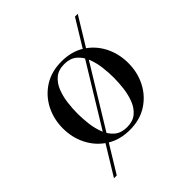

<svg xmlns="http://www.w3.org/2000/svg" viewBox="-194 -703 950 950"><g transform="rotate(-45 280.5 -228.0)"><path d="M56 123 485 -579H504.5L75.5 123ZM281 10Q210.5 10 159 -23Q107.5 -56 79.5 -110.5Q51.5 -165 51.5 -230Q51.5 -295 79.5 -349.5Q107.5 -404 159 -436.8Q210.5 -469.5 281 -469.5Q351.5 -469.5 402.8 -436.8Q454 -404 481.8 -349.5Q509.5 -295 509.5 -230Q509.5 -165 481.8 -110.5Q454 -56 402.8 -23Q351.5 10 281 10ZM281 -9.5Q321.5 -9.5 346.5 -30.2Q371.5 -51 384.8 -84.5Q398 -118 402.8 -156.5Q407.5 -195 407.5 -230Q407.5 -265.5 402.8 -303.8Q398 -342 384.8 -375.5Q371.5 -409 346.5 -429.8Q321.5 -450.5 281 -450.5Q240.5 -450.5 215.5 -429.8Q190.5 -409 177.2 -375.5Q164 -342 159.2 -303.8Q154.5 -265.5 154.5 -230Q154.5 -195 159.2 -156.5Q164 -118 177.2 -84.5Q190.5 -51 215.5 -30.2Q240.5 -9.5 281 -9.5Z"/></g></svg>

Font: Bodoni Moda SC 11pt
Style: Regular
Weight: 400
Version: Version 2.005